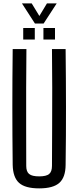

<svg xmlns="http://www.w3.org/2000/svg" viewBox="-20 -1084 454 1112"><path d="M207 7Q125.5 7 90.2 -25Q55 -57 53.5 -129Q51.5 -298 51.5 -464.5Q51.5 -631 53.5 -800H133Q132 -687.5 131.5 -574.5Q131 -461.5 131.5 -348.5Q132 -235.5 132 -123Q132 -90 148.8 -76.2Q165.5 -62.5 207 -62.5Q248 -62.5 264.5 -76.2Q281 -90 281 -123Q281.5 -235.5 282 -348.5Q282.5 -461.5 282.5 -574.5Q282.5 -687.5 281 -800H360Q362 -631 362.2 -464.5Q362.5 -298 360 -129Q359.5 -57 323.8 -25Q288 7 207 7ZM231.5 -855V-922H298.5V-855ZM114.5 -855V-922H181.5V-855ZM182.5 -947.5 107 -1064.5H163.5L208 -991.5L252 -1064.5H308.5L232.5 -947.5Z"/></svg>

Font: Big Shoulders Text Thin
Style: Regular
Weight: 400
Version: Version 2.002